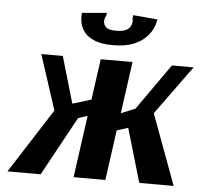

<svg xmlns="http://www.w3.org/2000/svg" viewBox="-51 -748 846 801"><g transform="rotate(5 372.5 -347.5)"><path d="M459 -283 518 -307 654 -500H745L596 -295L705 0H561L495 -225L448 -210L419 0H286L322 -260L283 -247L148 0H9L182 -270L107 -500H197L254 -305L332 -329L356 -500H489ZM410 -624Q438 -624 452 -632Q466 -640 470.5 -651Q475 -662 475 -670Q475 -676 474 -679.5Q473 -683 473 -683L475 -695L577 -686Q577 -686 574.5 -673.5Q572 -661 563 -643Q554 -625 535 -606.5Q516 -588 483.5 -575.5Q451 -563 401 -563Q354 -563 325.5 -574.5Q297 -586 283 -603Q269 -620 264.5 -637.5Q260 -655 260 -668Q260 -676 260.5 -681Q261 -686 261 -686L365 -695L363 -683Q363 -683 359.5 -675.5Q356 -668 356 -658Q356 -646 366.5 -635Q377 -624 410 -624Z"/></g></svg>

Font: Arsenal SC
Style: Bold Italic
Weight: 700
Italic angle: -9.10001°
Designer: Andrij Shevchenko
Foundry: Stairsfor
Version: Version 2.001; ttfautohint (v1.8.4.7-5d5b)